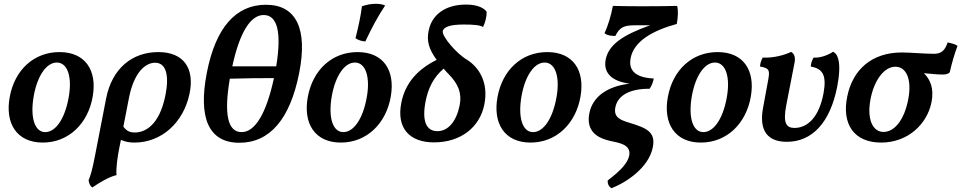

<svg xmlns="http://www.w3.org/2000/svg" viewBox="-20 -741 5057 1010"><path d="M205 9C341 9 444 -91 468 -235C491 -371 429 -467 293 -467C159 -467 57 -374 31 -230C6 -93 67 9 205 9ZM218 -46C162 -46 137 -124 158 -239C177 -342 224 -412 279 -412C336 -412 361 -335 341 -227C320 -112 271 -46 218 -46Z M813 -467C676 -467 569 -382 538 -222L481 72C465 155 457 181 446 207C448 222 453 237 466 245C504 219 552 190 593 180C589 145 600 75 606 45L616 -5C641 5 658 9 687 9C829 9 945 -95 977 -248C1005 -382 946 -467 813 -467ZM851 -244C818 -73 736 -44 689 -44C661 -44 644 -54 629 -75L658 -224C685 -364 747 -411 796 -411C855 -411 870 -342 851 -244Z M1379 -716C1220 -716 1114 -595 1068 -358C1022 -122 1077 10 1239 10C1399 10 1506 -114 1554 -358C1599 -587 1540 -716 1379 -716ZM1367 -662C1440 -662 1462 -570 1433 -392H1202C1240 -568 1297 -662 1367 -662ZM1251 -46C1178 -46 1157 -140 1189 -327C1289 -330 1346 -330 1421 -330C1381 -144 1322 -46 1251 -46Z M1902 -523C1932 -588 1970 -659 2006 -712C1993 -718 1976 -721 1958 -721C1935 -721 1909 -717 1884 -708C1878 -661 1867 -606 1850 -540C1864 -530 1883 -524 1902 -523ZM1773 9C1909 9 2012 -91 2036 -235C2059 -371 1997 -467 1861 -467C1727 -467 1625 -374 1599 -230C1574 -93 1635 9 1773 9ZM1786 -46C1730 -46 1705 -124 1726 -239C1745 -342 1792 -412 1847 -412C1904 -412 1929 -335 1909 -227C1888 -112 1839 -46 1786 -46Z M2438 -426C2383 -457 2304 -550 2309 -577C2314 -601 2353 -612 2420 -612C2472 -612 2505 -609 2521 -599C2533 -623 2541 -656 2540 -679C2529 -696 2496 -717 2432 -717C2324 -717 2252 -665 2235 -580C2224 -528 2234 -485 2277 -426C2180 -378 2112 -307 2091 -200C2065 -68 2133 8 2263 8C2402 8 2504 -70 2528 -192C2551 -310 2498 -387 2438 -426ZM2398 -187C2381 -103 2338 -51 2281 -51C2224 -51 2199 -101 2218 -204C2232 -278 2261 -335 2314 -380C2322 -370 2331 -360 2341 -350C2390 -300 2411 -251 2398 -187Z M2771 9C2907 9 3010 -91 3034 -235C3057 -371 2995 -467 2859 -467C2725 -467 2623 -374 2597 -230C2572 -93 2633 9 2771 9ZM2784 -46C2728 -46 2703 -124 2724 -239C2743 -342 2790 -412 2845 -412C2902 -412 2927 -335 2907 -227C2886 -112 2837 -46 2784 -46Z M3540 -615C3546 -646 3549 -684 3542 -710C3510 -709 3437 -708 3359 -708C3295 -708 3232 -709 3204 -710C3194 -657 3179 -608 3160 -566C3176 -554 3195 -552 3217 -552C3240 -598 3262 -608 3321 -608H3400C3254 -556 3181 -505 3166 -427C3154 -363 3191 -314 3292 -301C3176 -287 3097 -234 3080 -144C3062 -49 3124 -14 3193 1C3235 10 3301 19 3290 77C3283 115 3246 156 3177 208C3175 227 3184 242 3197 249C3279 217 3393 139 3414 34C3430 -46 3382 -67 3298 -93C3249 -108 3206 -120 3217 -176C3229 -240 3295 -275 3397 -274C3409 -290 3416 -312 3419 -328C3315 -333 3287 -376 3297 -433C3313 -525 3416 -581 3540 -615Z M3667 9C3803 9 3906 -91 3930 -235C3953 -371 3891 -467 3755 -467C3621 -467 3519 -374 3493 -230C3468 -93 3529 9 3667 9ZM3680 -46C3624 -46 3599 -124 3620 -239C3639 -342 3686 -412 3741 -412C3798 -412 3823 -335 3803 -227C3782 -112 3733 -46 3680 -46Z M4119 5C4253 5 4347 -97 4384 -285C4394 -336 4400 -397 4389 -432C4383 -454 4375 -462 4362 -469C4342 -454 4297 -435 4260 -438C4251 -424 4246 -408 4245 -391C4306 -380 4330 -348 4312 -250C4289 -126 4229 -68 4159 -68C4116 -68 4098 -94 4116 -187L4160 -413C4165 -439 4158 -460 4141 -468C4112 -453 4051 -435 3992 -438C3984 -423 3979 -408 3978 -391C4030 -383 4030 -368 4020 -315L3994 -174C3971 -50 4021 5 4119 5Z M4965 -518C4953 -481 4935 -458 4895 -458C4841 -458 4769 -465 4724 -465C4567 -465 4466 -376 4437 -234C4407 -90 4471 9 4615 9C4756 9 4857 -88 4880 -203C4895 -277 4872 -325 4840 -356C4881 -353 4906 -349 4936 -349C4952 -349 4967 -350 4976 -361C4987 -408 5000 -455 5017 -500C5004 -509 4983 -514 4965 -518ZM4758 -220C4737 -108 4684 -47 4628 -47C4573 -47 4539 -109 4559 -218C4577 -315 4629 -390 4690 -390C4746 -390 4778 -327 4758 -220Z"/></svg>

Font: Vollkorn Semibold
Style: Italic
Weight: 600
Italic angle: -11°
Designer: Friedrich Althausen
Foundry: Friedrich Althausen
Version: Version 4.015;PS 004.015;hotconv 1.0.88;makeotf.lib2.5.64775